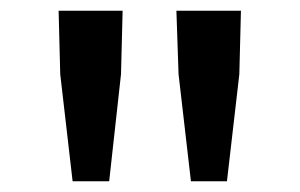

<svg xmlns="http://www.w3.org/2000/svg" viewBox="-20 -795 558 357"><path d="M115 -458 92 -657 89 -775H208L205 -657L183 -458ZM335 -458 312 -657 308 -775H428L425 -657L402 -458Z"/></svg>

Font: Source Han Sans TC Medium
Style: Regular
Weight: 500
Designer: Ryoko NISHIZUKA Ë•øÂ°öÊ∂ºÂ≠ê (kana, bopomofo & ideographs); Paul D. Hunt (Latin, Greek & Cyrillic); Sandoll Communicatio
Foundry: Adobe
Version: Version 2.004;hotconv 1.0.118;makeotfexe 2.5.65603